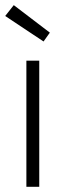

<svg xmlns="http://www.w3.org/2000/svg" viewBox="-23 -723 253 743"><path d="M128.9 0V-488.3H79.1V0ZM-2.9 -661.1 30.3 -703.1 169.9 -596.7 145.5 -562.5Z"/></svg>

Font: Yaldevi Colombo Light
Style: Regular
Weight: 300
Designer: Sol Matas, Denzil Rajitha, Kosala Senevirathne and Pathum Egodawatta
Foundry: Mooniak
Version: Version 1.020 ; ttfautohint (v1.6)